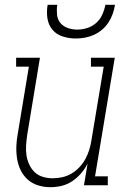

<svg xmlns="http://www.w3.org/2000/svg" viewBox="-20 -770 540 798"><path d="M190 8Q163 8 138.5 0.5Q114 -7 95.5 -23.5Q77 -40 66 -62.5Q55 -85 51 -110.5Q47 -136 48 -162.5Q49 -189 54 -215L100 -493H47V-530H146L93 -209Q90 -188 88.5 -166.5Q87 -145 90 -125Q93 -105 101.5 -86.5Q110 -68 124 -54.5Q138 -41 158 -35Q178 -29 199 -29Q219 -29 239 -33.5Q259 -38 277 -48.5Q295 -59 310 -75Q325 -91 335 -109.5Q345 -128 351 -147.5Q357 -167 360 -187L411 -493H358V-530H457L375 -37H428V0H329L344 -90Q333 -68 316.5 -49Q300 -30 279.5 -16.5Q259 -3 236 2.5Q213 8 190 8ZM295 -610Q267 -610 240.5 -618.5Q214 -627 197.5 -647Q181 -667 177 -694.5Q173 -722 178 -750H218Q215 -730 217 -709.5Q219 -689 231 -674.5Q243 -660 262 -653.5Q281 -647 301 -647Q322 -647 342.5 -653.5Q363 -660 379.5 -674.5Q396 -689 405 -709Q414 -729 418 -750H458Q455 -731 448.5 -712.5Q442 -694 431 -677Q420 -660 404 -646.5Q388 -633 370 -625Q352 -617 333 -613.5Q314 -610 295 -610Z"/></svg>

Font: Iosevka Curly Slab XLtObl
Style: Regular
Weight: 200
Italic angle: -9°
Monospace: yes
Designer: Belleve Invis
Foundry: Belleve Invis
Version: Version 11.1.0; ttfautohint (v1.8.3)